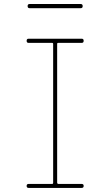

<svg xmlns="http://www.w3.org/2000/svg" viewBox="-20 -920 540 940"><path d="M125 -879.9Q115.2 -879.9 115.2 -890.1Q115.2 -900.4 125 -900.4H375Q384.8 -900.4 384.8 -890.1Q384.8 -879.9 375 -879.9ZM235.4 -19.5Q240.2 -19.5 240.2 -25.4V-705.1Q240.2 -710 235.4 -710H120.1Q110.4 -710 110.4 -720.2Q110.4 -730.5 120.1 -730.5H379.9Q389.6 -730.5 389.6 -720.2Q389.6 -710 379.9 -710H264.6Q259.8 -710 259.8 -705.1V-25.4Q259.8 -20.5 264.6 -19.5H379.9Q389.6 -19.5 389.6 -9.8Q389.6 0 379.9 0H120.1Q110.4 0 110.4 -9.8Q110.4 -19.5 120.1 -19.5Z"/></svg>

Font: Rounded-X Mgen+ 1mn thin
Style: Regular
Weight: 100
Designer: [Source Han Sans]
Ryoko NISHIZUKA  (kana & ideographs); Paul D. Hunt (Latin, Greek & Cyrillic); Wenlong ZHANG  (bopomofo
Version: Version 1.059.20150602